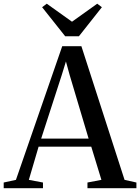

<svg xmlns="http://www.w3.org/2000/svg" viewBox="-40 -992 740 1012"><path d="M44 -44 288 -748.5H389L616.5 -44L679 -30V0H421V-30L494.5 -44L441 -219H163.5L112 -44L186.5 -30V0H-20.5V-30ZM427 -261.5 327 -597 307.5 -668 285.5 -596.5 177 -261.5ZM303.5 -801 182 -954 206.5 -972.5 339.5 -877.5 472.5 -972.5 497 -954 376 -801Z"/></svg>

Font: Merriweather 96pt
Style: Regular
Weight: 400
Version: Version 2.100